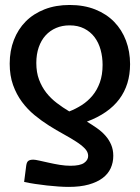

<svg xmlns="http://www.w3.org/2000/svg" viewBox="-20 -745 564 772"><path d="M258.5 -297Q284.5 -307 308.8 -322.5Q333 -338 351.8 -360.5Q370.5 -383 381.5 -413.5Q392.5 -444 392.5 -484Q392.5 -516 384.5 -545Q376.5 -574 360 -595.8Q343.5 -617.5 318.5 -630.2Q293.5 -643 260 -643Q230 -643 205.5 -632.5Q181 -622 163.2 -602.5Q145.5 -583 135.8 -555Q126 -527 126 -492Q126 -454 137 -424.8Q148 -395.5 166.2 -372.2Q184.5 -349 208.5 -330.8Q232.5 -312.5 258.5 -297ZM85.5 -79.5Q87.5 -93.5 94 -98.2Q100.5 -103 114 -103Q121.5 -103 138.2 -99.2Q155 -95.5 176 -90.8Q197 -86 220 -82.2Q243 -78.5 263.5 -78.5Q302 -78.5 318.2 -90Q334.5 -101.5 334.5 -118Q334.5 -134 321 -148Q307.5 -162 285.2 -176.2Q263 -190.5 234.8 -206Q206.5 -221.5 176.8 -240.2Q147 -259 118.8 -282.2Q90.5 -305.5 68.2 -335.5Q46 -365.5 32.5 -403.2Q19 -441 19 -489Q19 -541 35.8 -584.2Q52.5 -627.5 83.5 -658.8Q114.5 -690 159.2 -707.5Q204 -725 260 -725Q317.5 -725 362.8 -707Q408 -689 439 -657.2Q470 -625.5 486.5 -581.8Q503 -538 503 -487Q503 -404.5 459.8 -346.5Q416.5 -288.5 329.5 -256Q351 -243 370.5 -229.2Q390 -215.5 404.2 -199.2Q418.5 -183 427 -163Q435.5 -143 435.5 -118.5Q435.5 -91.5 425 -68.5Q414.5 -45.5 392.5 -29Q370.5 -12.5 336.8 -3Q303 6.5 256.5 6.5Q238.5 6.5 215.8 5Q193 3.5 168.8 0.8Q144.5 -2 120.8 -5.5Q97 -9 77 -13.5Z"/></svg>

Font: Lato 2
Style: Regular
Weight: 600
Designer: Lukasz Dziedzic with Adam Twardoch and Botio Nikoltchev
Foundry: tyPoland Lukasz Dziedzic
Version: Version 2.015; 2015-08-06; http://www.latofonts.com/